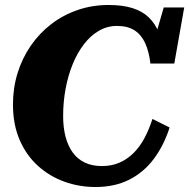

<svg xmlns="http://www.w3.org/2000/svg" viewBox="-20 -740 759 770"><path d="M388.6 -74Q427.4 -74 458.7 -87.5Q490 -101 515.2 -125.9Q540.4 -150.8 559.1 -185.7Q577.8 -220.6 591.4 -263L660.2 -228.6Q637 -156.4 596.6 -102.5Q556.2 -48.6 498 -19.3Q439.8 10 363.2 10Q297.4 10 237.9 -11.5Q178.4 -33 132 -75Q85.6 -117 58.8 -178.8Q32 -240.6 32 -321.2Q32 -387.4 50.6 -447.3Q69.2 -507.2 103.7 -557.1Q138.2 -607 185.8 -643.5Q233.4 -680 291.7 -700Q350 -720 415.8 -720Q471.8 -720 511.6 -707.4Q551.4 -694.8 576.9 -670Q602.4 -645.2 616.9 -609.5Q631.4 -573.8 637.4 -527.6L587.2 -539.4L636.6 -710H718.8L679 -485.2H583.2Q577.6 -533.8 562 -567.5Q546.4 -601.2 519.1 -618.6Q491.8 -636 449.2 -636Q410 -636 376.5 -616.5Q343 -597 316.6 -562.6Q290.2 -528.2 271.6 -482.8Q253 -437.4 243.1 -384.2Q233.2 -331 233.2 -275Q233.2 -227.8 243.1 -190.8Q253 -153.8 272.3 -127.5Q291.6 -101.2 320.9 -87.6Q350.2 -74 388.6 -74Z"/></svg>

Font: Roboto Serif 20pt
Style: Italic
Weight: 400
Italic angle: -10°
Designer: Greg Gazdowicz
Foundry: Commercial Type
Version: Version 1.008